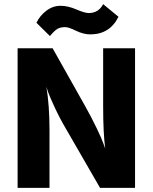

<svg xmlns="http://www.w3.org/2000/svg" viewBox="-20 -907 737 927"><path d="M219 0H65V-674H234L391 -395Q424 -336 448.5 -284.5Q473 -233 480 -212L488 -190Q478 -264 478 -395V-674H632V0H463L302 -279Q270 -333 245.5 -385.5Q221 -438 212 -463L204 -488Q219 -398 219 -279ZM296 -776Q271 -776 257 -767.5Q243 -759 221 -733L156 -797Q172 -831 203.5 -855Q235 -879 272 -879Q308 -879 348.5 -861.5Q389 -844 408 -844Q456 -844 478 -887L552 -826Q510 -741 416 -741Q383 -741 347 -758.5Q311 -776 296 -776Z"/></svg>

Font: Hind Siliguri
Style: Bold
Weight: 700
Designer: Jyotish Sonowal
Foundry: Indian Type Foundry
Version: Version 1.001;PS 1.0;hotconv 1.0.86;makeotf.lib2.5.63406; tt